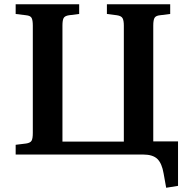

<svg xmlns="http://www.w3.org/2000/svg" viewBox="-20 -730 900 907"><path d="M765 157 753 90Q745 42 723.5 21Q702 0 656 0H54V-46L103 -52Q123 -55 129 -65Q135 -75 135 -102V-609Q135 -634 129.5 -645Q124 -656 103 -658L54 -664V-710H354V-664L306 -658Q286 -655 280.5 -644.5Q275 -634 275 -609V-61H565V-609Q565 -633 559 -644Q553 -655 532 -658L485 -664V-710H784V-664L736 -658Q716 -656 710 -645.5Q704 -635 704 -609V-62H821V148Z"/></svg>

Font: Literata 36pt SemiBold
Style: Regular
Weight: 600
Designer: Latin by Veronika Burian and Jose Scaglione. Greek by Irene Vlachou. Cyrillic by Vera Evstafieva.
Foundry: TypeTogether
Version: Version 3.002